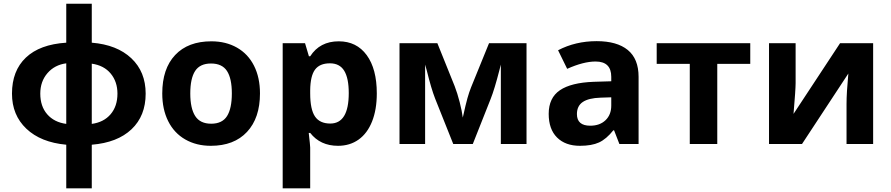

<svg xmlns="http://www.w3.org/2000/svg" viewBox="-20 -780 4828 1040"><path d="M477.1 -548.8Q613.8 -537.6 691.4 -464.4Q769 -391.1 769 -272.9Q769 -152.3 692.4 -79.8Q615.7 -7.3 477.1 3.9V240.2H338.9V3.9Q200.7 -8.8 122.8 -82.8Q44.9 -156.7 44.9 -272.9Q44.9 -396.5 120.1 -468Q195.3 -539.6 338.9 -548.8V-759.8H477.1ZM198.2 -272.9Q198.2 -204.1 235.8 -160.9Q273.4 -117.7 338.9 -108.9V-437Q275.9 -428.7 237.1 -383.8Q198.2 -338.9 198.2 -272.9ZM616.2 -272.9Q616.2 -337.4 579.6 -381.6Q543 -425.8 477.1 -435.1V-108.9Q542 -117.7 579.1 -161.1Q616.2 -204.6 616.2 -272.9Z M1010.7 -273.9Q1010.7 -192.9 1037.4 -151.4Q1064 -109.9 1124 -109.9Q1183.6 -109.9 1209.7 -151.1Q1235.8 -192.4 1235.8 -273.9Q1235.8 -355 1209.5 -395.5Q1183.1 -436 1123 -436Q1063.5 -436 1037.1 -395.8Q1010.7 -355.5 1010.7 -273.9ZM1388.2 -273.9Q1388.2 -140.6 1317.9 -65.4Q1247.6 9.8 1122.1 9.8Q1043.5 9.8 983.4 -24.7Q923.3 -59.1 891.1 -123.5Q858.9 -188 858.9 -273.9Q858.9 -407.7 928.7 -481.9Q998.5 -556.2 1125 -556.2Q1203.6 -556.2 1263.7 -522Q1323.7 -487.8 1356 -423.8Q1388.2 -359.9 1388.2 -273.9Z M1811 9.8Q1714.8 9.8 1660.2 -60.1H1652.3Q1660.2 8.3 1660.2 19V240.2H1511.2V-545.9H1632.3L1653.3 -475.1H1660.2Q1712.4 -556.2 1814.9 -556.2Q1911.6 -556.2 1966.3 -481.4Q2021 -406.7 2021 -273.9Q2021 -186.5 1995.4 -122.1Q1969.7 -57.6 1922.4 -23.9Q1875 9.8 1811 9.8ZM1767.1 -437Q1711.9 -437 1686.5 -403.1Q1661.1 -369.1 1660.2 -291V-274.9Q1660.2 -187 1686.3 -148.9Q1712.4 -110.8 1769 -110.8Q1869.1 -110.8 1869.1 -275.9Q1869.1 -356.4 1844.5 -396.7Q1819.8 -437 1767.1 -437Z M2832 0H2692.9V-430.2L2685.1 -399.9Q2658.7 -296.9 2637.7 -244.1L2541 0H2435.1L2336.9 -246.1Q2315.9 -299.8 2292 -397L2282.7 -430.2V0H2144V-545.9H2349.1L2442.9 -313Q2457.5 -275.4 2470 -226.6Q2482.4 -177.7 2486.8 -143.1Q2502.9 -216.3 2512 -248.3Q2521 -280.3 2531.7 -307.1Q2542.5 -334 2628.9 -545.9H2832Z M3335 0 3306.2 -74.2H3302.2Q3264.6 -26.9 3224.9 -8.5Q3185.1 9.8 3121.1 9.8Q3042.5 9.8 2997.3 -35.2Q2952.1 -80.1 2952.1 -163.1Q2952.1 -250 3012.9 -291.3Q3073.7 -332.5 3196.3 -336.9L3291 -339.8V-363.8Q3291 -446.8 3206.1 -446.8Q3140.6 -446.8 3052.2 -407.2L3002.9 -507.8Q3097.2 -557.1 3211.9 -557.1Q3321.8 -557.1 3380.4 -509.3Q3439 -461.4 3439 -363.8V0ZM3291 -252.9 3233.4 -251Q3168.5 -249 3136.7 -227.5Q3105 -206.1 3105 -162.1Q3105 -99.1 3177.2 -99.1Q3229 -99.1 3260 -128.9Q3291 -158.7 3291 -208Z M4043.9 -545.9V-434.1H3865.2V0H3716.3V-434.1H3537.1V-545.9Z M4289.6 -545.9V-330.1Q4289.6 -295.9 4278.3 -163.1L4530.3 -545.9H4709.5V0H4565.4V-217.8Q4565.4 -275.9 4575.2 -381.8L4324.2 0H4145.5V-545.9Z"/></svg>

Font: Zoram GWebM
Style: Bold
Weight: 700
Foundry: Ascender Corporation
Version: Version 1.000